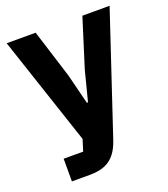

<svg xmlns="http://www.w3.org/2000/svg" viewBox="-134 -620 801 915"><g transform="rotate(-20 267.0 -162.5)"><path d="M313 -280 390 -525H528L326 81Q313 121 292.5 147.5Q272 174 241 187Q210 200 165 200H73V85H172L190 27L6 -525H153L230 -280L268 -128H274Z"/></g></svg>

Font: IBM Plex Sans
Style: Regular
Weight: 400
Designer: Mike Abbink, Paul van der Laan, Pieter van Rosmalen
Foundry: Bold Monday
Version: Version 3.201